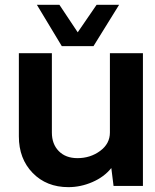

<svg xmlns="http://www.w3.org/2000/svg" viewBox="-20 -770 642 795"><path d="M235.8 -579.1 132.8 -750H226.1L301.8 -636.2L379.9 -750H473.1L367.2 -579.1ZM571.8 -549.8V0H450.2L440.9 -74.2Q411.1 -37.1 362.5 -16.1Q314 4.9 263.2 4.9Q172.4 4.9 115.2 -54Q58.1 -112.8 58.1 -205.1V-549.8H194.8V-221.2Q194.8 -173.3 223.4 -144.3Q252 -115.2 300.8 -115.2Q354 -115.2 394.5 -145Q435.1 -174.8 435.1 -221.2V-549.8Z"/></svg>

Font: Oakes Grotesk
Style: SemiBold
Weight: 600
Designer: Samuel Oakes
Foundry: Samuel Oakes
Version: Version 1.0 | wf-rip DC20170320